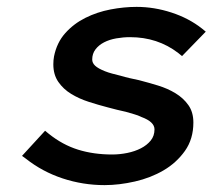

<svg xmlns="http://www.w3.org/2000/svg" viewBox="-20 -526 618 558"><path d="M509 -363 498 -372Q438 -418 358 -418Q338 -418 318 -414.5Q298 -411 282.5 -403Q267 -395 257.5 -382.5Q248 -370 248 -353Q248 -343 256.5 -335Q265 -327 285 -319Q295 -315 306.5 -312Q318 -309 330 -306Q343 -302 356.5 -299Q370 -296 384 -293Q411 -286 439 -277.5Q467 -269 490 -255Q513 -241 527.5 -220.5Q542 -200 542 -170Q542 -122 517.5 -87.5Q493 -53 455.5 -31Q418 -9 372 1.5Q326 12 284 12Q221 12 162 -7.5Q103 -27 55 -65L44 -73L111 -146L122 -137Q162 -105 207 -91Q252 -77 306 -77Q328 -77 350 -81.5Q372 -86 389.5 -95Q407 -104 418 -117.5Q429 -131 429 -150Q429 -172 391 -186Q381 -191 370 -194Q359 -197 346 -201Q333 -204 320 -207Q307 -210 293 -214Q266 -221 238 -230Q210 -239 187 -253Q164 -267 149.5 -288Q135 -309 135 -339Q135 -345 135.5 -351Q136 -357 137 -362Q145 -402 169.5 -429.5Q194 -457 228 -474Q262 -491 301 -498.5Q340 -506 377 -506Q428 -506 478.5 -489.5Q529 -473 567 -443L578 -434Z"/></svg>

Font: Codetta
Style: Bold Italic
Weight: 700
Italic angle: -11°
Designer: Ulrich Proeller
Foundry: PROSA GmbH
Version: Version 2.00;September 29, 2018;FontCreator 11.5.0.2427 64-b